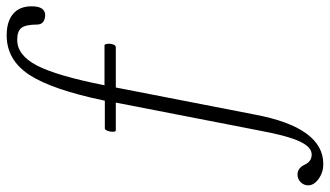

<svg xmlns="http://www.w3.org/2000/svg" viewBox="-368 -522 1023 596"><g transform="rotate(-90 144.0 -224.5)"><path d="M-67.9 267.1Q-93.3 267.1 -113.5 252.7Q-133.8 238.3 -133.8 220.2Q-133.8 206.5 -124 196.8Q-114.3 187 -100.1 187Q-80.6 187 -69.8 209Q-60.1 231 -38.1 231Q-15.1 231 2.2 194.3Q19.5 157.7 35.2 74.2L123 -377H37.1Q32.7 -377 32.5 -385.5Q32.2 -394 35.4 -402.6Q38.6 -411.1 43 -411.1H128.9Q163.1 -575.2 209.2 -645.5Q255.4 -715.8 332 -715.8Q374.5 -715.8 398.2 -696Q421.9 -676.3 421.9 -638.2Q421.9 -596.2 394 -596.2Q365.2 -597.7 365.2 -622.1Q365.2 -656.7 355 -669.9Q344.7 -683.1 317.9 -683.1Q270 -683.1 238 -621.6Q206.1 -560.1 176.8 -412.1H300.8Q304.2 -412.1 305.4 -403.3Q306.6 -394.5 303.7 -385.7Q300.8 -377 294.9 -377H169.9L85.9 54.2Q45.9 267.1 -67.9 267.1Z"/></g></svg>

Font: Junicode SmCond Light
Style: Italic
Weight: 300
Width: 4
Italic angle: -11°
Designer: Peter S. Baker
Version: Version 2.206